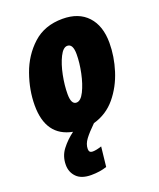

<svg xmlns="http://www.w3.org/2000/svg" viewBox="-149 -654 825 995"><g transform="rotate(-20 264.0 -157.0)"><path d="M181 249Q229 249 267 236L279 127Q249 137 229 137Q209 137 209 116Q209 89 228.5 63Q248 37 285 1Q359 -20 407 -78Q455 -136 479 -212Q503 -288 503 -363Q503 -457 454 -510Q405 -563 316 -563Q217 -563 153 -504.5Q89 -446 58.5 -360Q28 -274 28 -190Q28 -21 168 6Q129 35 101.5 71Q74 107 74 155Q74 195 100.5 222Q127 249 181 249ZM208 -187Q208 -235 219 -290Q230 -345 249.5 -384Q269 -423 292 -423Q323 -423 323 -366Q323 -319 311.5 -264Q300 -209 280.5 -169.5Q261 -130 237 -130Q208 -130 208 -187Z"/></g></svg>

Font: Noto Sans Display SemiCondensed Black
Style: Italic
Weight: 900
Width: 4
Designer: Monotype Design team
Foundry: Monotype Imaging Inc.
Version: 1.000